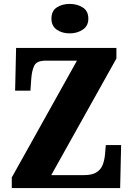

<svg xmlns="http://www.w3.org/2000/svg" viewBox="-20 -958 677 978"><path d="M40 0V-54L372 -649H212Q167 -649 154.5 -623.5Q142 -598 139 -554L135 -496H57L62 -714H573V-660L241 -66H408Q451 -66 473.5 -81.5Q496 -97 504.5 -122Q513 -147 515 -173L519 -219H597L592 0ZM335 -788Q296 -788 269 -807Q242 -826 242 -863Q242 -902 269 -920Q296 -938 335 -938Q373 -938 401.5 -920Q430 -902 430 -863Q430 -826 401.5 -807Q373 -788 335 -788Z"/></svg>

Font: Noto Serif Hebrew Condensed Black
Style: Regular
Weight: 900
Width: 3
Designer: Monotype Design Team
Foundry: Monotype Imaging Inc.
Version: Version 2.004; ttfautohint (v1.8.4.7-5d5b)